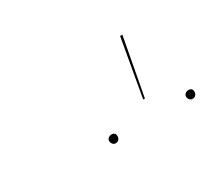

<svg xmlns="http://www.w3.org/2000/svg" viewBox="-46 -864 329 294"><g transform="rotate(-30 118.5 -717.5)"><path d="M185 -787 166 -685H163L181 -787ZM101 -656Q101 -653 99 -650.5Q97 -648 93 -648Q90 -648 88 -650.5Q86 -653 86 -656Q86 -659 88.5 -661Q91 -663 94 -663Q101 -663 101 -656ZM237 -656Q237 -653 235 -650.5Q233 -648 229 -648Q226 -648 224 -650.5Q222 -653 222 -656Q222 -659 224.5 -661Q227 -663 230 -663Q237 -663 237 -656Z"/></g></svg>

Font: Fira Sans Condensed Four
Style: Italic
Weight: 100
Width: 3
Italic angle: -8°
Designer: bBox Type GmbH & Carrois Corporate GbR & Edenspiekermann AG
Foundry: bBox Type GmbH & Carrois Corporate GbR & Edenspiekermann AG
Version: Version 4.301